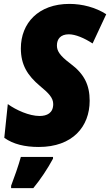

<svg xmlns="http://www.w3.org/2000/svg" viewBox="-20 -744 565 985"><path d="M179 10C352 10 440 -94 440 -227C440 -307 413 -364 342 -417C283 -461 272 -485 272 -511C272 -544 291 -568 333 -568C367 -568 412 -549 455 -521L525 -671C471 -706 402 -724 336 -724C177 -724 87 -625 87 -496C87 -411 121 -357 185 -303C230 -266 253 -242 253 -210C253 -164 221 -149 183 -149C130 -149 63 -179 20 -210L2 -37C48 -4 108 10 179 10ZM37 221H151C188 176 224 122 252 70V61H87C75 105 53 167 37 209Z"/></svg>

Font: Noto Sans UI SemiCondensed Black
Style: Italic
Weight: 900
Width: 4
Italic angle: -372°
Designer: Monotype Design Team
Foundry: Monotype Imaging Inc.
Version: Version 1.901